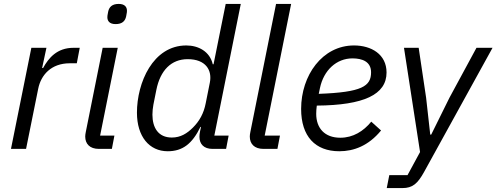

<svg xmlns="http://www.w3.org/2000/svg" viewBox="-20 -760 2534 980"><path d="M113 0 175 -307C189 -377 241 -437 336 -437H372L387 -516H355C271 -516 228 -464 200 -413H195L217 -516H140L36 0Z M570 -637C603 -637 619 -652 624 -677C628 -696 628 -701 628 -705C628 -724 617 -740 586 -740C553 -740 537 -725 532 -700C528 -681 528 -676 528 -672C528 -653 539 -637 570 -637ZM551 0 564 -68H491L581 -516H504L418 -87C416 -77 415 -70 415 -63C415 -26 438 0 485 0Z M1134 0 1147 -68H1074L1209 -740H1132L1070 -432H1066C1051 -497 993 -528 931 -528C760 -528 679 -337 679 -185C679 -63 742 12 836 12C912 12 961 -26 1003 -112H1006L1001 -89C999 -79 998 -70 998 -62C998 -25 1020 0 1065 0ZM857 -58C788 -58 758 -108 758 -175C758 -192 760 -209 763 -226L778 -301C798 -401 854 -458 938 -458C1030 -458 1064 -402 1051 -338L1030 -233C1020 -181 998 -142 965 -109C935 -79 902 -58 857 -58Z M1396 0 1409 -68H1331L1466 -740H1389L1258 -87C1256 -77 1255 -70 1255 -63C1255 -26 1278 0 1325 0Z M1712 12C1786 12 1861 -16 1925 -94L1875 -139C1835 -90 1782 -57 1717 -57C1637 -57 1594 -106 1594 -179C1594 -190 1595 -207 1597 -221C1837 -223 1953 -277 1953 -390C1953 -483 1875 -528 1787 -528C1625 -528 1517 -375 1517 -204C1517 -64 1589 12 1712 12ZM1779 -462C1828 -462 1874 -446 1874 -391C1874 -320 1828 -289 1607 -281L1613 -310C1632 -402 1698 -462 1779 -462Z M2274 -261 2181 -73H2176L2155 -261L2117 -516H2042L2124 16L2060 134H1967L1954 200H2034C2086 200 2112 177 2145 117L2494 -516H2412Z"/></svg>

Font: Braiins Sans
Style: Italic
Weight: 400
Italic angle: -11.31°
Designer: Mike Abbink, Paul van der Laan, Pieter van Rosmalen, Jiri Chlebus, Lubos Buracinsky
Foundry: Bold Monday, Sudetype
Version: Version 1.000;hotconv 1.0.109;makeotfexe 2.5.65596